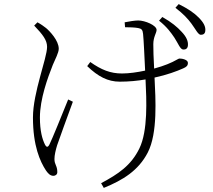

<svg xmlns="http://www.w3.org/2000/svg" viewBox="-20 -845 1040 938"><path d="M832 -661C851 -632 860 -604 875 -603C887 -602 897 -608 898 -623C900 -643 891 -665 867 -690C846 -713 819 -736 773 -762L757 -744C796 -713 815 -686 832 -661ZM915 -730C935 -703 948 -675 961 -675C973 -675 982 -680 983 -695C985 -715 975 -735 950 -760C927 -783 899 -802 853 -825L837 -807C877 -776 897 -754 915 -730ZM147 -720C189 -676 210 -649 210 -616C210 -561 141 -393 141 -271C141 -132 176 -56 204 -13C213 0 224 14 241 14C250 14 260 8 260 -4C260 -36 246 -40 246 -68C246 -87 252 -112 259 -135C269 -165 310 -277 336 -348L313 -359C284 -287 235 -166 222 -140C214 -124 207 -124 199 -140C187 -165 175 -204 175 -271C175 -361 213 -465 238 -528C250 -557 267 -587 267 -607C267 -647 223 -693 205 -708C193 -717 183 -725 163 -736ZM591 -712C611 -712 640 -711 655 -708C671 -705 677 -700 679 -679C682 -652 686 -563 689 -500C651 -492 611 -486 576 -486C519 -486 475 -504 421 -542L406 -522C459 -471 507 -446 565 -446C609 -446 652 -450 691 -457C696 -356 703 -206 661 -120C620 -36 558 5 474 50L487 73C580 35 656 -11 702 -100C751 -195 740 -362 735 -466C795 -479 844 -497 875 -511C891 -518 898 -524 898 -538C898 -553 871 -559 858 -559C849 -559 838 -547 797 -531C780 -524 758 -517 733 -510C730 -560 729 -605 729 -629C729 -665 745 -684 745 -699C745 -721 689 -745 655 -745C640 -745 607 -740 589 -736Z"/></svg>

Font: Noto Serif CJK SC ExtraLight
Style: Regular
Weight: 200
Designer: Ryoko NISHIZUKA 西塚涼子 (kana & ideographs); Frank Grießhammer (Latin, Greek & Cyrillic); Wenlong ZHANG 张文龙 (bopomofo); San
Foundry: Adobe
Version: Version 2.001;hotconv 1.1.0;makeotfexe 2.6.0